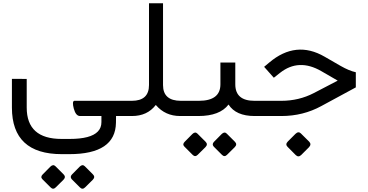

<svg xmlns="http://www.w3.org/2000/svg" viewBox="-20 -704 2230 1165"><path d="M416.9 354.4 463.6 307.2Q480.5 290.8 494.4 304.6L544.1 354.4Q559.5 369.7 543.1 386.7L495.9 433.3Q480.5 448.7 465.1 433.3L415.4 383.6Q402.6 369.2 416.9 354.4ZM239 354.4 285.6 307.2Q302.6 290.8 316.4 304.6L366.2 354.4Q381.5 369.7 365.1 386.7L317.9 433.3Q302.6 448.7 287.2 433.3L237.4 383.6Q223.6 369.7 239 354.4ZM737.4 0H685.1H684.1V1L683.6 40.5Q681 231.3 400.5 231.3H354.9Q52.8 231.3 52.3 -50.8V-225.6L142.1 -225.1V-51.3Q142.1 139 353.3 139H402.6Q466.7 139 509.5 127.7Q552.3 116.4 573.8 93.8Q595.4 71.3 595.4 36.9V1V0H594.4H465.6Q440 0 427.7 -45.1Q416.4 -88.2 430.3 -92.3H737.4Q749.2 -92.3 749.2 -49.7V-44.1Q749.2 -32.8 748.5 -24.4Q747.7 -15.9 746.2 -10.5Q744.6 -5.1 742.3 -2.6Q740 0 737.4 0Z M1096.4 0H1072.8Q983.1 0 926.2 -66.2L925.1 -67.2L924.6 -66.2Q873.3 0 781 0H732.3Q705.1 0 705.1 -44.1V-49.7Q705.1 -71.3 711.8 -82.1Q719 -92.3 732.3 -92.3H780Q884.1 -92.3 884.1 -188.2V-684.1H969.2V-187.7Q969.2 -92.3 1077.9 -92.3H1096.4Q1108.2 -92.3 1108.2 -49.7V-44.1Q1108.2 0 1096.4 0Z M1278.5 156.4 1325.1 109.2Q1342.1 92.8 1355.9 106.7L1405.6 156.4Q1421 171.8 1404.6 188.7L1357.4 235.4Q1342.1 250.8 1326.7 235.4L1276.9 185.6Q1264.1 171.3 1278.5 156.4ZM1100.5 156.4 1147.2 109.2Q1164.1 92.8 1177.9 106.7L1227.7 156.4Q1243.1 171.8 1226.7 188.7L1179.5 235.4Q1164.1 250.8 1148.7 235.4L1099 185.6Q1085.1 171.8 1100.5 156.4ZM1535.4 0H1524.6Q1411.3 0 1366.7 -69.7Q1313.8 0 1183.6 0H1090.8Q1063.6 0 1063.6 -44.1V-49.7Q1063.6 -71.3 1070.5 -81.8Q1077.4 -92.3 1090.8 -92.3H1186.2Q1317.4 -92.3 1317.4 -192.3V-324.6H1407.7V-192.3Q1407.7 -92.3 1524.1 -92.3H1535.4Q1547.2 -92.3 1547.2 -49.7V-44.1Q1547.2 0 1535.4 0Z M1726.2 154.9 1772.8 108.2Q1790.8 90.8 1805.6 105.6L1855.9 155.4Q1871.8 171.8 1854.4 189.7L1807.7 236.4Q1790.8 252.8 1774.4 236.9L1724.6 186.7Q1709.7 171.8 1726.2 154.9ZM1530.3 0Q1503.1 0 1503.1 -44.1V-49.7Q1503.1 -71.3 1509.7 -82.1Q1516.9 -92.3 1530.3 -92.3H1686.7Q1793.8 -92.3 1884.6 -139.5L2027.2 -213.8L2028.7 -214.9L2027.2 -215.9L1929.7 -272.3Q1792.3 -351.8 1678.5 -261.5L1641.5 -232.3L1582.6 -298.5L1613.8 -324.6Q1775.4 -461 1949.7 -360L2046.7 -304.1Q2098.5 -274.4 2139 -265.6V-173.8L1929.7 -60.5Q1819 0 1687.7 0Z"/></svg>

Font: Fira Code
Style: Regular
Weight: 400
Designer: Carrois Corporate, Edenspiekermann AG, Nikita Prokopov
Foundry: Carrois Corporate, Edenspiekermann AG, Nikita Prokopov
Version: Version 5.002